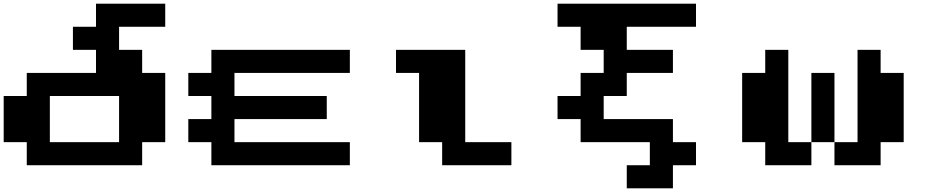

<svg xmlns="http://www.w3.org/2000/svg" viewBox="-20 -1020 5040 1040"><path d="M500 -937.5V-1000H687.5H875V-937.5V-875H750H625V-812.5V-750H687.5H750V-687.5V-625H812.5H875V-437.5V-250H812.5H750V-187.5V-125H437.5H125V-187.5V-250H62.5H0V-375V-500H62.5H125V-562.5V-625H312.5H500V-687.5V-750H437.5H375V-812.5V-875H437.5H500ZM625 -375V-500H437.5H250V-375V-250H437.5H625Z M1125 -687.5V-750H1500H1875V-687.5V-625H1562.5H1250V-562.5V-500H1500H1750V-437.5V-375H1500H1250V-312.5V-250H1562.5H1875V-187.5V-125H1500H1125V-187.5V-250H1062.5H1000V-312.5V-375H1062.5H1125V-437.5V-500H1062.5H1000V-562.5V-625H1062.5H1125Z M2125 -687.5V-750H2312.5H2500V-500V-250H2625H2750V-187.5V-125H2562.5H2375V-187.5V-250H2312.5H2250V-437.5V-625H2187.5H2125Z M3000 -937.5V-1000H3375H3750V-937.5V-875H3562.5H3375V-812.5V-750H3500H3625V-687.5V-625H3500H3375V-562.5V-500H3312.5H3250V-437.5V-375H3437.5H3625V-312.5V-250H3687.5H3750V-187.5V-125H3687.5H3625V-62.5V0H3500H3375V-62.5V-125H3437.5H3500V-187.5V-250H3312.5H3125V-312.5V-375H3062.5H3000V-437.5V-500H3062.5H3125V-562.5V-625H3187.5H3250V-687.5V-750H3187.5H3125V-812.5V-875H3062.5H3000Z M4125 -687.5V-750H4187.5H4250V-500V-250H4312.5H4375V-437.5V-625H4437.5H4500V-437.5V-250H4562.5H4625V-500V-750H4687.5H4750V-687.5V-625H4812.5H4875V-437.5V-250H4812.5H4750V-187.5V-125H4625H4500V-187.5V-250H4437.5H4375V-187.5V-125H4250H4125V-187.5V-250H4062.5H4000V-437.5V-625H4062.5H4125Z"/></svg>

Font: Press Start 2P
Style: Regular
Weight: 500
Monospace: yes
Version: Version 2.14